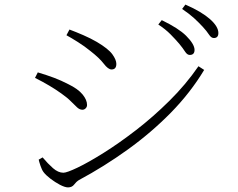

<svg xmlns="http://www.w3.org/2000/svg" viewBox="-20 -813 1040 838"><path d="M808.1 -573.2Q796.9 -573.2 787.6 -587.9Q778.3 -602.5 762.2 -622.1Q745.6 -641.6 724.1 -663.3Q702.6 -685.1 670.9 -706.1L686 -725.1Q758.8 -689.9 792 -657.2Q829.1 -620.1 829.1 -595.2Q829.1 -573.2 808.1 -573.2ZM913.1 -647Q901.9 -647 892.1 -662.1Q882.3 -677.2 865.2 -695.8Q847.2 -715.3 826.9 -733.9Q806.6 -752.4 774.9 -773.9L789.1 -793Q825.2 -777.3 852.1 -761.2Q878.9 -745.1 896 -730Q933.1 -697.3 933.1 -668.9Q933.1 -647 913.1 -647ZM374 -590.8Q350.1 -610.4 320.1 -629.4Q290 -648.4 270 -659.2L283.2 -684.1Q312 -673.3 344 -659.4Q376 -645.5 402.8 -629.9Q453.1 -600.1 470.5 -575.9Q487.8 -551.8 487.8 -534.2Q487.8 -509.8 466.8 -509.8Q452.1 -509.8 432.9 -534.9Q413.6 -560.1 374 -590.8ZM256.8 -59.1Q271.5 -59.1 318.6 -81.5Q365.7 -104 432.4 -145.8Q499 -187.5 573.7 -245.1Q648.4 -302.7 719.7 -373.3Q791 -443.8 846.2 -523.9L871.1 -507.8Q811.5 -408.7 726.1 -321.5Q640.6 -234.4 537.8 -160.4Q435.1 -86.4 324.2 -26.9Q313 -20 303.7 -7.6Q294.4 4.9 276.9 4.9Q263.7 4.9 241.9 -6.3Q220.2 -17.6 200 -33.2Q179.7 -48.8 169.9 -62Q162.6 -71.8 156.5 -90.1Q150.4 -108.4 148.9 -116.2L166 -126Q188.5 -99.1 211.2 -79.1Q233.9 -59.1 256.8 -59.1ZM248 -404.8Q199.2 -439.9 132.8 -473.1L145 -497.1Q185.5 -484.9 216.1 -473.4Q246.6 -461.9 277.8 -445.8Q320.8 -424.8 340.3 -400.9Q359.9 -377 359.9 -355Q359.9 -346.2 353.8 -340.1Q347.7 -334 339.8 -334Q328.1 -334 317.1 -343.8Q306.2 -353.5 290.3 -369.9Q274.4 -386.2 248 -404.8Z"/></svg>

Font: Source Han Serif CN ExtraLight
Style: Regular
Weight: 250
Designer: Ryoko NISHIZUKA  (kana & ideographs); Frank Grießhammer (Latin, Greek & Cyrillic); Wenlong ZHANG  (bopomofo); Sandoll Co
Foundry: Adobe Systems Incorporated
Version: Version 1.001;PS 1.001;hotconv 16.6.54;makeotf.lib2.5.65590